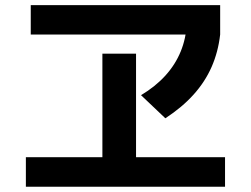

<svg xmlns="http://www.w3.org/2000/svg" viewBox="-20 -728 978 748"><path d="M80.8 -115.6H378.9V-518.9H510V-115.6H856.7V-0.4H80.8ZM99.8 -708H837.7V-593.5H99.8ZM707.5 -635.6 837.7 -593.5Q829.9 -525.4 804.4 -467.3Q778.8 -409.2 734.3 -359.7Q689.8 -310.1 624.2 -267.2L529.4 -357.2Q585.5 -390.8 624.3 -433.5Q663 -476.2 683.9 -527.2Q704.8 -578.2 707.5 -635.6Z"/></svg>

Font: WEMIX Pretendard Variable
Style: Regular
Weight: 400
Designer: Base glyphs from Inter by Rasmus Andersson; Hangeul glyphs from Noto Sans CJK(Source Han Sans) by Jang Soo-young and Kan
Foundry: Kil Hyung-jin
Version: Version 1.000;Glyphs 3.2 (3208)